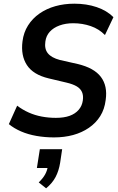

<svg xmlns="http://www.w3.org/2000/svg" viewBox="-20 -735 641 1041"><path d="M273 10Q224 10 178 2Q132 -6 94 -22.5Q56 -39 28 -62L73 -162Q102 -140 135.5 -125Q169 -110 206.5 -103Q244 -96 283 -96Q327 -96 357.5 -107Q388 -118 406.5 -139.5Q425 -161 429 -190Q433 -217 424.5 -236Q416 -255 395.5 -267Q375 -279 341 -287L244 -310Q160 -330 126 -382Q92 -434 102 -511Q108 -559 132 -597Q156 -635 194 -661.5Q232 -688 280 -701.5Q328 -715 383 -715Q449 -715 504 -696.5Q559 -678 595 -642L549 -545Q517 -578 472 -593.5Q427 -609 377 -609Q336 -609 303 -597Q270 -585 250 -563Q230 -541 226 -510Q220 -470 239.5 -446Q259 -422 304 -410L401 -388Q490 -367 527 -318Q564 -269 553 -193Q547 -143 523.5 -105.5Q500 -68 462 -42Q424 -16 376.5 -3Q329 10 273 10ZM230 286 190 254Q213 232 225 210Q237 188 240 162L261 176H180L196 74H317L306 148Q299 191 281.5 224.5Q264 258 230 286Z"/></svg>

Font: Nunito Sans 10pt SemiCondensed
Style: Bold Italic
Weight: 700
Width: 4
Italic angle: -9°
Designer: Vernon Adams
Foundry: Vernon Adams
Version: Version 3.101;gftools[0.9.27]